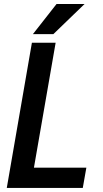

<svg xmlns="http://www.w3.org/2000/svg" viewBox="-20 -920 503 940"><path d="M402.8 -99.1 385.3 0H98.1L115.2 -99.1ZM252.4 -710.9 128.9 0H13.2L136.2 -710.9ZM141.1 -752.9 256.8 -900.4H394L241.2 -752.9Z"/></svg>

Font: Roboto Condensed Medium
Style: Italic
Weight: 500
Italic angle: -12°
Designer: Christian Robertson
Foundry: Google
Version: Version 3.0; 2020